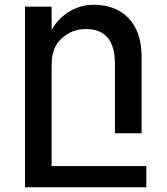

<svg xmlns="http://www.w3.org/2000/svg" viewBox="-20 -560 700 807"><path d="M595 138V227H85V-532H197V-434Q224 -483 271.5 -511.5Q319 -540 374 -540Q419 -540 456 -526Q493 -512 519.5 -484.5Q546 -457 560.5 -417Q575 -377 575 -325V0H463V-292Q463 -438 341 -438Q282 -438 240 -399Q197 -363 197 -287V138Z"/></svg>

Font: Montserrat_am3
Style: Regular
Weight: 400
Designer: Julieta Ulanovsky
Foundry: Julieta Ulanovsky, Armenina letters added by Vahan Hovhannisyan
Version: Version 2.001